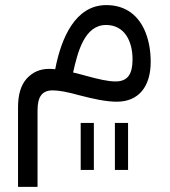

<svg xmlns="http://www.w3.org/2000/svg" viewBox="-20 -394 666 754"><path d="M296.9 273.4H348.6V88.9H296.9ZM431.2 273.4H482.9V88.9H431.2ZM397.5 -374C275.4 -374 220.2 -244.1 196.8 -122.1C188.5 -123 180.7 -123.5 172.9 -123.5C137.2 -123.5 107.9 -110.8 85 -85.4C62 -60.1 50.8 -22.5 50.8 27.8V339.8H127.4V39.6C127.4 -15.6 146 -39.1 187.5 -39.1C211.4 -39.1 245.6 -32.7 291 -20C345.2 -5.9 395.5 5.4 439 5.4C524.9 5.4 571.8 -54.7 571.8 -150.9C571.8 -192.4 565.4 -230 552.7 -263.7C526.9 -331.1 475.6 -374 397.5 -374ZM396.5 -295.9C469.7 -295.9 500.5 -231.4 500.5 -161.1C500.5 -104 482.4 -74.2 434.1 -74.2C403.3 -74.2 367.2 -83 323.7 -94.7C305.7 -100.1 284.2 -105 267.1 -109.4C285.2 -190.4 312 -295.9 396.5 -295.9Z"/></svg>

Font: Estedad Regular
Style: Regular
Weight: 400
Designer: Amin Abedi
Version: Version 7.3